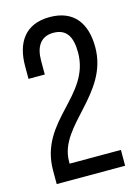

<svg xmlns="http://www.w3.org/2000/svg" viewBox="-109 -770 606 832"><g transform="rotate(-15 193.5 -353.5)"><path d="M197 -707C89 -707 40 -636 40 -529V-472H113V-534C113 -596 138 -637 195 -637C253 -637 277 -599 277 -527C277 -330 40 -286 40 -60V0H347V-71H117V-82C118 -243 355 -319 355 -530C355 -637 306 -707 197 -707Z"/></g></svg>

Font: VL Bebas Neue Regular
Style: Regular
Weight: 400
Designer: Ryoichi Tsunekawa
Foundry: Ryoichi Tsunekawa
Version: Version 001.003